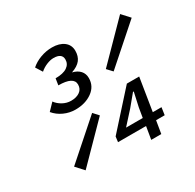

<svg xmlns="http://www.w3.org/2000/svg" viewBox="-144 -806 976 962"><g transform="rotate(-30 344.5 -325.0)"><path d="M215.8 -320.8Q181.2 -320.8 149.7 -335.2Q118.2 -349.6 97.2 -375L134.8 -414.1Q148.4 -395 171.1 -382.6Q193.8 -370.1 219.2 -370.1Q250 -370.1 269.5 -384Q289.1 -397.9 289.1 -423.8Q289.1 -469.2 201.2 -469.2L207 -506.8Q251.5 -506.8 274.2 -522.2Q296.9 -537.6 296.9 -564Q296.9 -600.1 248 -600.1Q230 -600.1 208 -591.1Q186 -582 168.9 -566.9L145 -605Q168 -625.5 200.7 -637.7Q233.4 -649.9 268.1 -649.9Q310.5 -649.9 336.2 -630.4Q361.8 -610.8 361.8 -577.1Q361.8 -545.4 345.7 -524.7Q329.6 -503.9 293 -491.2Q321.3 -484.4 336.7 -467.3Q352.1 -450.2 352.1 -424.8Q352.1 -377.4 312.7 -349.1Q273.4 -320.8 215.8 -320.8ZM476.1 -391.1 448.2 -420.9 647.9 -624 689 -579.1ZM467.8 0 480 -73.2H317.9L321.8 -104L502.9 -305.2H574.2L543.9 -116.2H594.2L587.9 -73.2H538.1L525.9 0ZM106.9 -32.2 65.9 -77.1 278.8 -265.1 306.2 -234.9ZM389.2 -116.2H485.8L495.1 -171.9L513.2 -253.9H508.8L455.1 -189Z"/></g></svg>

Font: Office Code Pro Italic
Style: Regular
Weight: 400
Italic angle: -9°
Designer: Nathan Rutzky & Paul D. Hunt
Foundry: Adobe Systems Incorporated
Version: Version 1.004;PS 001.004;hotconv 1.0.70;makeotf.lib2.5.58329